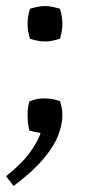

<svg xmlns="http://www.w3.org/2000/svg" viewBox="-25 -434 303 634"><path d="M-5 148Q51 103 77 65Q103 27 109 5Q101 4 90 1.5Q79 -1 72 -3Q66 -29 66 -54Q66 -80 72 -99Q83 -104 94.5 -106.5Q106 -109 121 -109Q151 -109 173 -100Q181 -78 181 -53Q181 -24 167.5 12Q154 48 119 90Q84 132 20 180ZM124 -414Q135 -414 147.5 -411.5Q160 -409 173 -405Q181 -379 181 -356Q181 -343 179 -331Q177 -319 173 -306Q160 -302 147.5 -299.5Q135 -297 124 -297Q111 -297 99 -299.5Q87 -302 74 -306Q70 -319 68 -331Q66 -343 66 -356Q66 -379 74 -405Q87 -409 99 -411.5Q111 -414 124 -414Z"/></svg>

Font: Ruwudu
Style: Regular
Weight: 400
Designer: Becca Hirsbrunner Spalinger
Foundry: SIL International
Version: Version 3.000